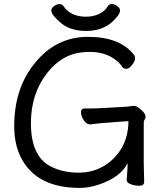

<svg xmlns="http://www.w3.org/2000/svg" viewBox="-20 -900 792 943"><path d="M569.8 -849.1Q569.8 -828.1 530.8 -792Q481 -748 403.1 -748Q325.2 -748 278.6 -787.6Q231.9 -827.1 231.9 -848.1Q231.9 -859.4 244.9 -869.6Q257.8 -879.9 272 -879.9Q286.1 -879.9 293.9 -867.2Q307.1 -846.2 335.4 -832Q363.8 -817.9 401.4 -817.9Q439 -817.9 467.5 -832Q496.1 -846.2 507.8 -867.2Q515.6 -880.4 529.8 -880.1Q543.9 -879.9 556.9 -869.4Q569.8 -858.9 569.8 -849.1ZM688 -6.8Q688 12.2 664.6 12.2Q641.1 12.2 621.6 4.6Q602.1 -2.9 602.1 -16.1V-17.1Q606.9 -70.3 606.9 -99.1Q573.7 -30.3 464.8 6.8Q417 22.9 371.1 22.9Q170.9 22.9 91.8 -109.9Q49.8 -179.7 49.8 -279.8Q49.8 -466.8 150.9 -589.8Q254.9 -718.8 411.4 -719Q567.9 -719.2 637.2 -631.8Q643.1 -626 643.1 -612.5Q643.1 -599.1 628.4 -580.6Q613.8 -562 600.3 -562Q586.9 -562 581.1 -570.8Q567.9 -591.8 541 -610.8Q492.2 -645 421.1 -645Q350.1 -645 300 -617.9Q250 -590.8 212.9 -543Q131.8 -440.9 131.8 -294.9Q131.8 -122.1 242.2 -76.2Q296.4 -52.2 365.2 -52Q434.1 -51.8 489 -84Q543.9 -116.2 578.1 -173.8Q610.4 -231 610.8 -305.2L499 -296.9Q479 -295.9 423.8 -289.1H421.9Q404.8 -289.1 391.4 -309.6Q377.9 -330.1 377.9 -348.6Q377.9 -367.2 396 -367.2H410.2Q454.1 -367.2 480 -369.1L603 -376Q610.8 -377 620.4 -378.4Q629.9 -379.9 638.9 -379.9Q647.9 -379.9 662.1 -370.1Q695.3 -345.2 694.8 -326.2Q694.8 -317.4 690.4 -312.3Q686 -307.1 686 -297.9V-97.2Q686 -89.4 686.5 -71.3Q687 -53.2 687.5 -34.9Q688 -16.6 688 -6.8Z"/></svg>

Font: LXGW WenKai Screen R
Style: Regular
Weight: 400
Designer: Fontworks Inc.
Version: Version 1.235;May 31, 2022